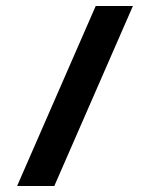

<svg xmlns="http://www.w3.org/2000/svg" viewBox="-20 -582 500 640"><path d="M37 38 299 -562H423L161 38Z"/></svg>

Font: Genos ExtraBold
Style: Regular
Weight: 800
Designer: Robert E. Leuschke
Foundry: Robert E. Leuschke
Version: Version 1.010